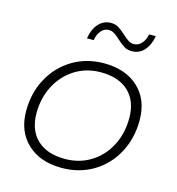

<svg xmlns="http://www.w3.org/2000/svg" viewBox="-107 -811 835 908"><g transform="rotate(15 310.0 -357.5)"><path d="M45 -213Q45 -302 83.5 -373Q122 -444 190 -485Q258 -526 344 -526Q450 -526 512.5 -467.5Q575 -409 575 -309Q575 -220 536.5 -148.5Q498 -77 430 -36.5Q362 4 276 4Q170 4 107.5 -55Q45 -114 45 -213ZM525 -306Q525 -389 476.5 -435Q428 -481 340 -481Q270 -481 214.5 -446.5Q159 -412 127 -351.5Q95 -291 95 -216Q95 -133 143.5 -87Q192 -41 280 -41Q350 -41 405.5 -75Q461 -109 493 -169.5Q525 -230 525 -306ZM380 -653Q364 -668 351.5 -676Q339 -684 325 -684Q303 -684 287.5 -666.5Q272 -649 267 -619H234Q241 -665 265.5 -692Q290 -719 326 -719Q347 -719 362.5 -709.5Q378 -700 399 -681Q415 -666 427.5 -658Q440 -650 454 -650Q476 -650 492 -667.5Q508 -685 513 -713H546Q538 -668 514 -641.5Q490 -615 454 -615Q432 -615 416.5 -624.5Q401 -634 380 -653Z"/></g></svg>

Font: Idrija
Style: Italic
Weight: 300
Italic angle: -11.3°
Designer: Julieta Ulanovsky
Foundry: Julieta Ulanovsky
Version: Version 7.200